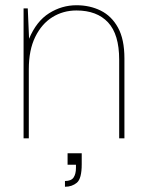

<svg xmlns="http://www.w3.org/2000/svg" viewBox="-20 -528 553 733"><path d="M70 0V-496H86L91 -380Q119 -447 167.5 -477.5Q216 -508 272 -508Q323 -508 364.5 -487.5Q406 -467 430.5 -422.5Q455 -378 455 -305V0H435V-300Q435 -397 392.5 -442.5Q350 -488 272 -488Q221 -488 180 -462.5Q139 -437 114.5 -387Q90 -337 90 -264V0ZM228 185V163Q252 163 261 149.5Q270 136 270 113V101H238V57H292Q292 69 292 80Q292 91 292 99Q292 154 273.5 169.5Q255 185 228 185Z"/></svg>

Font: DM Sans 24pt Thin
Style: Regular
Weight: 250
Designer: Colophon Foundry, Jonny Pinhorn
Foundry: Colophon Foundry
Version: Version 4.004;gftools[0.9.30]